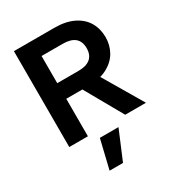

<svg xmlns="http://www.w3.org/2000/svg" viewBox="-222 -829 1106 1214"><g transform="rotate(-30 331.0 -221.5)"><path d="M70.3 -700H365.7Q447.7 -700 504.2 -672.2Q560.8 -644.5 588.8 -596.2Q616.8 -547.9 616.8 -486.9Q616.8 -429.8 589.8 -381.5Q562.8 -333.3 506.2 -303.5Q449.7 -273.7 365.7 -273.7H206.4V0H70.3ZM298.3 -319.4H441.9L630.3 0H478.7ZM478.3 -486.9Q478.3 -535.7 449.1 -560.9Q419.9 -586 360.1 -586H206.4V-387.7H360.1Q419.4 -387.7 448.8 -412.8Q478.3 -438 478.3 -486.9ZM266.8 46.4H402.8L314.3 257H216.4Z"/></g></svg>

Font: AF Albert Sans Medium
Style: Regular
Weight: 500
Designer: Andreas Rasmussen
Foundry: a.Foundry
Version: Version 1.300;Glyphs 3.2 (3231)